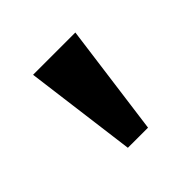

<svg xmlns="http://www.w3.org/2000/svg" viewBox="-82 -820 411 411"><g transform="rotate(-45 123.5 -615.0)"><path d="M60 -742 93 -488H154L188 -742Z"/></g></svg>

Font: Cheyenne Sans Medium
Style: Regular
Weight: 500
Designer: The Public Sans project authors (U.S. Web Design System), Libre Franklin designed by Pablo Impallari and Rodrigo Fuenzal
Foundry: The Cheyenne Sans Project Authors
Version: Version 2.007